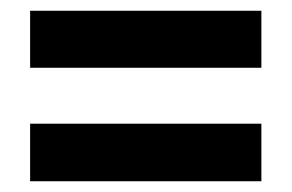

<svg xmlns="http://www.w3.org/2000/svg" viewBox="-20 -531 543 357"><path d="M36 -405V-511H466V-405ZM36 -194V-301H466V-194Z"/></svg>

Font: Noto Sans Arabic Cond
Style: Bold
Weight: 700
Width: 3
Designer: Monotype Design Team, Nadine Chahine, Nizar Qandah and Khaled Hosny
Foundry: Monotype Imaging Inc.
Version: Version 2.012; ttfautohint (v1.8.4.7-5d5b)